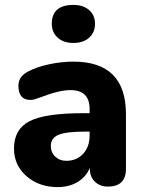

<svg xmlns="http://www.w3.org/2000/svg" viewBox="-20 -754 587 782"><path d="M215 8Q139 8 88 -36.5Q37 -81 37 -149Q37 -228 100.5 -260.5Q164 -293 319 -293H361V-218H328Q250 -218 218.5 -205Q187 -192 187 -160Q187 -133 205 -116Q223 -99 250 -99Q292 -99 318.5 -127.5Q345 -156 345 -202V-310Q345 -387 267 -387Q244 -387 214.5 -380Q185 -373 143 -357Q130 -352 121 -349.5Q112 -347 104 -347Q55 -347 55 -405Q55 -442 93 -462Q128 -481 179 -492Q230 -503 279 -503Q493 -503 493 -289V-66Q493 6 419 6Q387 6 366.5 -14Q346 -34 346 -66V-101L354 -98Q345 -49 307.5 -20.5Q270 8 215 8ZM279 -579Q239 -579 215 -600.5Q191 -622 191 -657Q191 -734 279 -734Q319 -734 343 -713Q367 -692 367 -657Q367 -622 343 -600.5Q319 -579 279 -579Z"/></svg>

Font: Nunito VF Beta Light
Style: Regular
Weight: 300
Designer: Vernon Adams
Foundry: newtypography
Version: Version 3.001